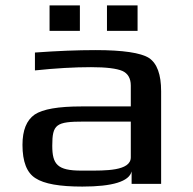

<svg xmlns="http://www.w3.org/2000/svg" viewBox="-20 -679 713 709"><path d="M575 0V-342C575 -404 560 -445 530 -465C500 -484 434 -494 333 -494C266 -494 191 -491 109 -485V-419C185 -427 255 -431 316 -431C373 -431 411 -426 432 -417C452 -408 463 -390 463 -363V-286H281C195 -286 138 -276 108 -256C78 -235 63 -198 63 -144C63 -82 79 -41 111 -21C143 0 200 10 284 10C396 10 457 -9 466 -46V0ZM173 -141C173 -220 187 -230 289 -230H463V-98C463 -47 367 -49 303 -49H280C192 -49 173 -72 173 -141ZM275 -565V-659H163V-565ZM488 -565V-659H375V-565Z"/></svg>

Font: Gamestation Extended
Style: Regular
Weight: 400
Width: 7
Designer: Jonas Hecksher
Foundry: Jonas Hecksher, Playtypeª, e-types AS
Version: Version 1.003